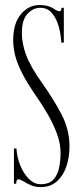

<svg xmlns="http://www.w3.org/2000/svg" viewBox="-20 -731 320 764"><path d="M142 13.5Q120 13.5 102.5 5.8Q85 -2 72.5 -9.8Q60 -17.5 53 -17.5Q44.5 -17.5 44.5 0H35.5V-140H45.5Q47.5 -106 60.5 -73.2Q73.5 -40.5 94.8 -19.2Q116 2 141.5 2Q176 2 193 -17Q210 -36 215.5 -64.8Q221 -93.5 221 -122.5Q221 -160.5 206 -200.5Q191 -240.5 168.5 -278.8Q146 -317 123 -350Q86.5 -403 67 -441.8Q47.5 -480.5 40 -511.5Q32.5 -542.5 32.5 -572Q32.5 -637.5 63 -674.2Q93.5 -711 137.5 -711Q171 -711 190 -698.5Q209 -686 216.5 -686Q224 -686 225 -700H234V-561.5H224Q222.5 -594 213.5 -626Q204.5 -658 186.5 -679Q168.5 -700 140 -700Q112 -700 89.5 -676.2Q67 -652.5 67 -599.5Q67 -558.5 83.8 -512.5Q100.5 -466.5 150 -397Q191 -339.5 223.8 -277.8Q256.5 -216 256.5 -148.5Q256.5 -105 244 -68.2Q231.5 -31.5 206 -9Q180.5 13.5 142 13.5Z"/></svg>

Font: Imbue 100pt ExtraLight
Style: Regular
Weight: 200
Designer: Tyler Finck
Foundry: Etcetera Type Company
Version: Version 1.102; ttfautohint (v1.8.3)